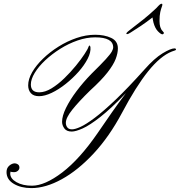

<svg xmlns="http://www.w3.org/2000/svg" viewBox="-20 -885 953 1018"><path d="M146.5 112.3Q91.3 112.3 53 89.6Q14.6 66.9 14.6 27.3Q14.6 5.9 29.1 -6.6Q43.5 -19 58.6 -19Q65.9 -19 74.5 -13.7Q83 -8.3 83 3.9Q83 13.2 74.7 20.5Q66.4 27.8 55.2 27.8Q50.3 27.8 45.2 27.3Q40 26.9 35.6 24.9Q34.2 29.8 34.2 35.2Q34.2 62 67.1 80.8Q100.1 99.6 149.4 99.6Q217.8 99.6 310.3 29.1Q402.8 -41.5 498.5 -180.7Q535.2 -234.9 574.5 -290.8Q613.8 -346.7 647.9 -391.6Q568.4 -309.1 512 -264.9Q455.6 -220.7 418.5 -204.1Q381.3 -187.5 360.4 -187.5Q333 -187.5 321 -204.3Q309.1 -221.2 309.1 -239.3Q309.1 -270 329.8 -312.5Q350.6 -355 386 -402.1Q421.4 -449.2 464.4 -493.2Q516.1 -543.9 540.8 -571Q565.4 -598.1 572.8 -611.6Q580.1 -625 580.1 -633.8Q580.1 -687 484.4 -687Q439 -687 391.1 -670.4Q343.3 -653.8 299.1 -626Q254.9 -598.1 219.7 -565.2Q184.6 -532.2 164.1 -498.5Q143.6 -464.8 143.6 -437Q143.6 -395.5 188 -395.5Q218.8 -395.5 253.2 -416.5Q287.6 -437.5 321 -470Q354.5 -502.4 382.3 -536.6Q410.2 -570.8 428.2 -598.4Q446.3 -626 449.2 -636.7Q452.6 -643.6 454.1 -643.6Q458 -643.6 459.5 -635.3Q462.4 -607.9 444.8 -573.5Q427.2 -539.1 396.5 -504.4Q365.7 -469.7 328.6 -440.2Q291.5 -410.6 254.2 -392.8Q216.8 -375 187 -375Q158.2 -375 143.8 -390.9Q129.4 -406.7 129.4 -432.6Q129.4 -465.3 150.4 -502Q171.4 -538.6 207.8 -573.7Q244.1 -608.9 290 -637.7Q335.9 -666.5 386 -683.6Q436 -700.7 484.4 -700.7Q533.7 -700.7 569.3 -684.1Q605 -667.5 605 -628.4Q605 -603 593.3 -572.3Q581.5 -541.5 549.8 -500.7Q518.1 -460 457.5 -404.8Q398.4 -347.2 363.8 -304Q329.1 -260.7 329.1 -233.9Q329.1 -219.7 336.9 -209.5Q344.7 -199.2 361.8 -199.2Q377.9 -199.2 407 -212.4Q436 -225.6 481.7 -259.8Q527.3 -293.9 592.8 -356.2Q658.2 -418.5 746.1 -516.6Q798.8 -576.2 842 -602.3Q885.3 -628.4 904.8 -628.4Q913.1 -628.4 913.1 -622.6Q913.1 -618.7 905.3 -616.7L891.1 -611.8Q830.6 -587.9 765.6 -507.1Q700.7 -426.3 626.5 -286.1Q559.6 -160.6 476.8 -71.5Q394 17.6 308.1 64.9Q222.2 112.3 146.5 112.3ZM840.8 -703.1Q833 -703.1 817.6 -718.8Q802.2 -734.4 793.9 -764.6Q792 -772 790.8 -779.1Q789.6 -786.1 788.6 -792.5Q755.9 -767.1 727.1 -747.8Q698.2 -728.5 673.3 -712.9Q659.7 -704.1 654.8 -704.1Q649.9 -704.1 649.9 -706.1Q649.9 -709 652.8 -712.6Q655.8 -716.3 670.9 -728Q709 -756.8 741.7 -783.2Q774.4 -809.6 808.1 -841.3Q822.3 -856.9 827.6 -861.1Q833 -865.2 836.9 -865.2Q840.8 -865.2 840.8 -861.3Q840.8 -855.5 837.9 -848.6Q834 -839.4 829.8 -821Q825.7 -802.7 825.7 -773.9Q825.7 -736.8 841.8 -720.7Q844.7 -716.3 846.9 -714.4Q849.1 -712.4 849.1 -710Q849.1 -708.5 846.9 -705.8Q844.7 -703.1 840.8 -703.1Z"/></svg>

Font: Pinyon Script
Style: Regular
Weight: 400
Designer: Nicole Fally, Eben Sorkin
Foundry: Sorkin Type Co.
Version: Version 1.008; ttfautohint (v1.8.4.7-5d5b)